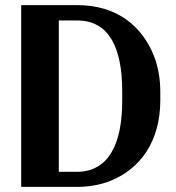

<svg xmlns="http://www.w3.org/2000/svg" viewBox="-20 -731 689 751"><path d="M63 0H281C329 0 373 -8 413 -24C529 -71 607 -178 607 -339V-371C607 -422 599 -468 583 -510C538 -626 440 -711 282 -711H63ZM210 -59V-651H282C408 -651 458 -541 458 -376V-335C458 -171 406 -59 281 -59Z"/></svg>

Font: Aerodynamic
Style: Regular
Weight: 500
Designer: Google
Version: Version 2.000980; 2014